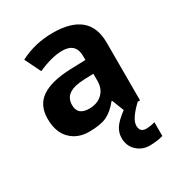

<svg xmlns="http://www.w3.org/2000/svg" viewBox="-186 -682 976 1047"><g transform="rotate(-30 302.0 -158.5)"><path d="M194.8 -162.1Q194.8 -99.1 267.1 -99.1Q318.8 -99.1 349.9 -128.9Q380.9 -158.7 380.9 -208V-252.9L323.2 -251Q258.3 -249 226.6 -227.5Q194.8 -206.1 194.8 -162.1ZM514.2 0Q441.9 68.4 441.9 109.6Q441.9 150.9 481 150.9Q507.8 150.9 537.1 142.1V229Q497.1 240.2 451.4 240.2Q405.8 240.2 372.3 209.2Q338.9 178.2 338.9 127.9Q338.9 95.2 357.4 66.4Q376 37.6 426.8 0H424.8L396 -74.2H392.1Q354.5 -26.9 314.7 -8.5Q274.9 9.8 203.6 9.8Q132.3 9.8 87.2 -35.2Q42 -80.1 42 -165Q42 -250 102.8 -291.3Q163.6 -332.5 286.1 -336.9L380.9 -339.8V-363.8Q380.9 -446.8 295.9 -446.8Q230.5 -446.8 142.1 -407.2L92.8 -507.8Q187 -557.1 299.3 -557.1Q528.8 -557.1 528.8 -363.8V0Z"/></g></svg>

Font: NotoSans-Bold
Style: Bold
Weight: 700
Designer: Monotype Design team
Foundry: Monotype Imaging Inc.
Version: Version 1.04